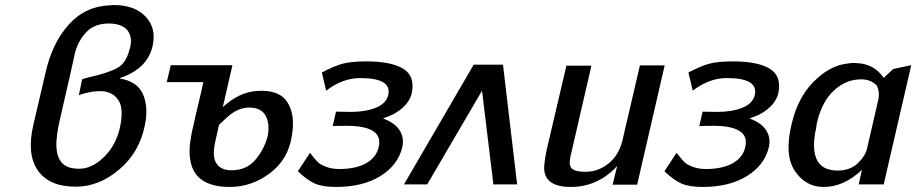

<svg xmlns="http://www.w3.org/2000/svg" viewBox="-20 -730 3627 760"><path d="M112 -236 160 -441Q186 -559 252 -632.5Q318 -706 417 -709H416Q421 -710 432 -710Q513 -710 556.5 -664Q600 -618 584 -548Q564 -458 455 -421V-419Q523 -408 545.5 -358Q568 -308 554 -237Q533 -128 452.5 -59.5Q372 9 280 9Q175 9 130 -55Q85 -119 112 -236ZM292 -353 305 -416Q320 -422 365 -432Q437 -451 460 -472Q483 -493 495 -542Q505 -581 486 -608Q463 -637 411 -637Q354 -637 321.5 -602.5Q289 -568 277 -521L257 -431L215 -248Q209 -221 206 -197Q191 -87 255 -67Q279 -60 309 -63Q355 -70 397 -114Q439 -158 454 -222Q470 -293 452 -328Q431 -365 386 -369Q369 -370 344 -367Q312 -361 292 -353Z M998 -370Q1085 -376 1117.5 -325.5Q1150 -275 1135 -191Q1121 -99 1048.5 -44.5Q976 10 890 10Q745 10 732 -105Q728 -134 733 -168Q739 -210 745 -231Q751 -260 765 -318Q779 -376 785 -405H640L656 -472H900L862 -306Q927 -366 998 -370ZM847 -236 834 -178Q820 -120 832 -92Q848 -56 896 -56Q954 -56 989 -95.5Q1024 -135 1039 -189Q1049 -236 1033 -269Q1017 -302 973 -304Q922 -307 876 -263Z M1159 -52 1207 -125Q1210 -122 1220 -109Q1230 -96 1239.5 -87Q1249 -78 1271.5 -69.5Q1294 -61 1323 -61Q1389 -61 1429.5 -84Q1470 -107 1479 -148Q1489 -191 1456.5 -211.5Q1424 -232 1353 -232Q1319 -232 1297 -231L1310 -288Q1334 -287 1368 -287Q1426 -287 1467.5 -303.5Q1509 -320 1517 -355Q1531 -421 1406 -421Q1336 -421 1271 -371L1254 -443Q1303 -469 1337 -478Q1371 -487 1430 -487Q1530 -487 1577.5 -457Q1625 -427 1609 -357Q1601 -329 1576.5 -306Q1552 -283 1522 -271L1496 -261Q1543 -244 1562 -214Q1581 -184 1572 -146Q1555 -76 1485.5 -33Q1416 10 1310 10Q1258 10 1227.5 -3Q1197 -16 1159 -52Z M2027 0H1933L1888 -371L1671 0H1579L1855 -474H1971Z M2143 -133 2222 -470H2321L2241 -123Q2239 -118 2238 -110L2237 -103Q2233 -85 2237 -75Q2241 -50 2298 -50Q2348 -50 2389 -83Q2430 -116 2444 -175L2513 -471H2611L2502 1H2405L2423 -73Q2347 10 2239 10Q2139 10 2134 -60Q2133 -81 2143 -133Z M2610 -52 2658 -125Q2661 -122 2671 -109Q2681 -96 2690.5 -87Q2700 -78 2722.5 -69.5Q2745 -61 2774 -61Q2840 -61 2880.5 -84Q2921 -107 2930 -148Q2940 -191 2907.5 -211.5Q2875 -232 2804 -232Q2770 -232 2748 -231L2761 -288Q2785 -287 2819 -287Q2877 -287 2918.5 -303.5Q2960 -320 2968 -355Q2982 -421 2857 -421Q2787 -421 2722 -371L2705 -443Q2754 -469 2788 -478Q2822 -487 2881 -487Q2981 -487 3028.5 -457Q3076 -427 3060 -357Q3052 -329 3027.5 -306Q3003 -283 2973 -271L2947 -261Q2994 -244 3013 -214Q3032 -184 3023 -146Q3006 -76 2936.5 -33Q2867 10 2761 10Q2709 10 2678.5 -3Q2648 -16 2610 -52Z M3113 -237Q3140 -356 3217 -422Q3274 -473 3339 -479Q3355 -482 3373 -480Q3440 -477 3478 -422L3516 -457L3587 -472L3478 0H3379L3386 -32Q3388 -36 3388 -41L3392 -58Q3321 10 3240 10Q3169 10 3126.5 -53Q3084 -116 3113 -237ZM3213 -241Q3213 -238 3212 -233Q3211 -228 3211 -226Q3199 -172 3203 -137Q3211 -55 3296 -55Q3345 -55 3375 -83.5Q3405 -112 3412 -142L3457 -337Q3463 -366 3451 -391Q3427 -416 3389 -416Q3328 -416 3280 -371Q3232 -326 3213 -241Z"/></svg>

Font: Coval
Style: Italic
Weight: 400
Foundry: Context Ltd
Version: Version 001.000